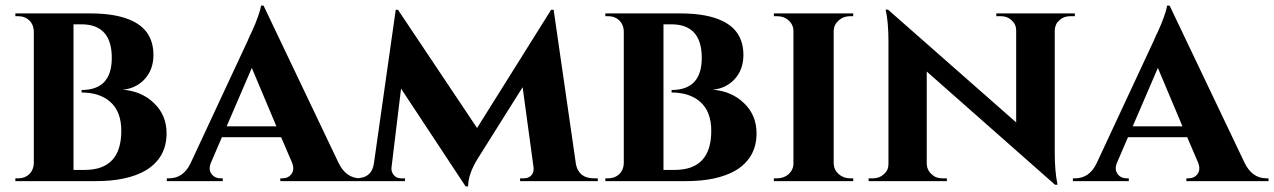

<svg xmlns="http://www.w3.org/2000/svg" viewBox="-20 -648 4559 687"><path d="M303 -600Q400 -600 456 -572Q529 -536 529 -451Q529 -397 495 -362Q464 -331 419 -327Q486 -322 530 -280Q576 -237 576 -171Q576 -83 501 -38Q435 0 325 0H35V-10H46Q69 -10 85 -25Q100 -40 101 -63V-537Q100 -560 85 -575Q69 -590 46 -590H35V-600ZM283 -40Q414 -40 414 -180Q414 -249 374 -284Q336 -317 272 -317V-326Q380 -326 380 -441Q380 -561 271 -561H243V-40Z M1191 -66Q1218 -10 1269 -10H1277V0H983V-10H991Q1011 -10 1022 -24Q1035 -41 1025 -66L986 -157H774L734 -64Q725 -40 738 -24Q749 -10 769 -10H777V0H577V-10H585Q635 -10 661 -62L868 -506Q868 -508 872 -515L874 -521L878 -528Q886 -547 893 -562Q912 -610 914 -628H923ZM969 -196 881 -405 791 -196Z M2041 -59Q2052 -10 2105 -10H2119V0H1841V-10H1855Q1874 -10 1884 -24Q1891 -36 1889 -50L1850 -336L1691 -83Q1655 -26 1655 19H1646L1415 -331L1381 -50Q1379 -36 1387 -24Q1397 -10 1415 -10H1429V0H1239V-10H1253Q1311 -10 1318 -64L1396 -613H1404L1687 -190L1952 -613H1961Z M2414 -600Q2511 -600 2567 -572Q2640 -536 2640 -451Q2640 -397 2606 -362Q2575 -331 2530 -327Q2597 -322 2641 -280Q2687 -237 2687 -171Q2687 -83 2612 -38Q2546 0 2436 0H2146V-10H2157Q2180 -10 2196 -25Q2211 -40 2212 -63V-537Q2211 -560 2196 -575Q2180 -590 2157 -590H2146V-600ZM2394 -40Q2525 -40 2525 -180Q2525 -249 2485 -284Q2447 -317 2383 -317V-326Q2491 -326 2491 -441Q2491 -561 2382 -561H2354V-40Z M2749 0V-10H2761Q2785 -10 2802 -25Q2819 -41 2819 -63V-537Q2819 -559 2802 -575Q2785 -590 2761 -590H2749V-600H3033V-590H3021Q2998 -590 2981 -575Q2964 -560 2963 -538V-63Q2964 -40 2981 -25Q2998 -10 3021 -10H3033V0Z M3826 -600V-590H3809Q3786 -590 3771 -576Q3755 -562 3754 -540V-103Q3754 -34 3764 13H3755L3296 -392V-61Q3297 -39 3313 -25Q3328 -10 3351 -10H3368V0H3088V-10H3104Q3127 -10 3143 -25Q3159 -39 3159 -61V-501Q3159 -568 3149 -614L3158 -613L3616 -210V-539Q3616 -561 3600 -575Q3585 -590 3562 -590H3545V-600Z M4433 -66Q4460 -10 4511 -10H4519V0H4225V-10H4233Q4253 -10 4264 -24Q4277 -41 4267 -66L4228 -157H4016L3976 -64Q3967 -40 3980 -24Q3991 -10 4011 -10H4019V0H3819V-10H3827Q3877 -10 3903 -62L4110 -506Q4110 -508 4114 -515L4116 -521L4120 -528Q4128 -547 4135 -562Q4154 -610 4156 -628H4165ZM4211 -196 4123 -405 4033 -196Z"/></svg>

Font: Cinzel Bold(RUS BY LYAJKA)
Style: Regular
Weight: 700
Designer: Natanael Gama
Version: Version 1.001;PS 001.001;hotconv 1.0.56;makeotf.lib2.0.21325